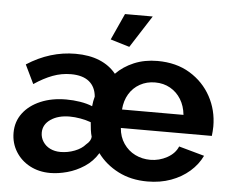

<svg xmlns="http://www.w3.org/2000/svg" viewBox="-52 -791 1041 862"><g transform="rotate(5 468.5 -360.0)"><path d="M204 10Q153 10 112.5 -11.5Q72 -33 48.5 -71Q25 -109 25 -156Q25 -206 53.5 -244Q82 -282 132.5 -303.5Q183 -325 248 -325Q280 -325 311 -320Q342 -315 366 -305Q367 -316 369 -327.5Q371 -339 374 -349Q370 -393 341 -416.5Q312 -440 259 -440Q217 -440 177 -425Q137 -410 94 -381L53 -466Q157 -533 272 -533Q334 -533 380 -514Q426 -495 455 -459Q488 -493 535.5 -513Q583 -533 641 -533Q726 -533 787.5 -495.5Q849 -458 882.5 -396.5Q916 -335 916 -262Q916 -252 915 -239.5Q914 -227 913 -219H503Q506 -179 526.5 -149Q547 -119 578.5 -103.5Q610 -88 647 -88Q687 -88 722.5 -107.5Q758 -127 771 -159L886 -127Q867 -87 831.5 -56Q796 -25 748 -7.5Q700 10 642 10Q568 10 510.5 -19.5Q453 -49 417 -98Q394 -60 357.5 -36Q321 -12 280.5 -1Q240 10 204 10ZM242 -88Q275 -88 306 -100Q337 -112 354 -132Q375 -149 376 -168Q372 -181 369.5 -199.5Q367 -218 366 -233Q344 -241 318.5 -245.5Q293 -250 270 -250Q218 -250 184.5 -227Q151 -204 151 -167Q151 -145 163 -126.5Q175 -108 195.5 -98Q216 -88 242 -88ZM778 -302Q774 -342 755.5 -372Q737 -402 707 -419Q677 -436 639 -436Q601 -436 570.5 -419Q540 -402 522 -372Q504 -342 501 -302ZM509 -585 423 -611 477 -730H602Z"/></g></svg>

Font: Raleway Thin
Style: Bold
Weight: 700
Version: Version 4.026